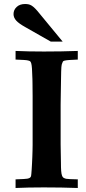

<svg xmlns="http://www.w3.org/2000/svg" viewBox="-20 -937 429 957"><path d="M367.7 -683.1V-640.1Q339.8 -639.2 324.7 -637.9Q309.6 -636.7 302.5 -635Q295.4 -633.3 293.7 -630.4Q292 -627.4 290.5 -623Q288.6 -619.1 287.6 -614.7Q286.6 -610.4 285.9 -602.3Q285.2 -594.2 284.9 -580.3Q284.7 -566.4 284.2 -543.5Q283.2 -482.4 282.7 -450.7Q282.2 -418.9 282.2 -414.1V-217.3L283.7 -127.9Q283.7 -101.1 284.9 -85.4Q286.1 -69.8 289.1 -61.8Q292 -53.7 296.9 -50.8Q301.8 -47.9 309.6 -45.9Q319.8 -43.9 367.7 -43V0Q288.1 -2.9 197.8 -2.9Q119.1 -2.9 57.6 0V-43Q83 -43.9 97.7 -44.7Q112.3 -45.4 116.2 -46.4Q126.5 -48.3 130.1 -51.8Q133.8 -55.2 134.8 -59.6Q135.3 -61.5 136.2 -70.3Q137.2 -79.1 137.9 -92.3Q138.7 -105.5 139.6 -121.6Q140.6 -137.7 141.1 -154.3Q141.6 -170.9 142.1 -186.5Q142.6 -202.1 142.6 -213.9V-418Q142.6 -423.8 142.6 -434.8Q142.6 -445.8 142.6 -459.2Q142.6 -472.7 142.3 -486.8Q142.1 -501 142.1 -512.9Q142.1 -524.9 141.8 -533.2Q141.6 -541.5 141.6 -543Q140.6 -576.7 139.4 -594.7Q138.2 -612.8 135.7 -621.3Q133.3 -629.9 129.4 -632.1Q125.5 -634.3 119.1 -635.7Q111.3 -638.2 57.6 -640.1V-683.1Q119.1 -680.2 198.7 -680.2Q288.1 -680.2 367.7 -683.1ZM233.4 -729.5 105.5 -802.2Q74.7 -819.3 61 -834.2Q47.4 -849.1 47.4 -866.7Q47.4 -887.7 63 -902.3Q78.6 -917 105 -917Q113.8 -917 121.6 -915.5Q129.4 -914.1 137.5 -909.2Q145.5 -904.3 155.3 -894.5Q165 -884.8 177.7 -868.7L292.5 -729.5Z"/></svg>

Font: XB Kayhan
Style: Bold
Weight: 700
Designer: Behnam
Foundry: Irmug
Version: Version 7.300 2009